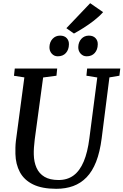

<svg xmlns="http://www.w3.org/2000/svg" viewBox="-20 -1172 773 1202"><path d="M665 -687.5 616.5 -306Q605.5 -220 581.8 -159.5Q558 -99 521.8 -61.8Q485.5 -24.5 438 -7.2Q390.5 10 332.5 10Q243 10 187 -17.5Q131 -45 104.5 -94.5Q78 -144 76.5 -208.5Q76 -227.5 76.5 -248Q77 -268.5 79.5 -290L132.5 -687.5L67.5 -697.5L72.5 -743H338L333.5 -698L250 -687L197.5 -299.5Q194 -272 192.5 -248.2Q191 -224.5 191.5 -205Q192.5 -157.5 208.8 -121.2Q225 -85 258.8 -65Q292.5 -45 346.5 -45Q402 -45 440.8 -73.8Q479.5 -102.5 504 -160.5Q528.5 -218.5 539.5 -306L589 -687L521 -698L525.5 -743H733L727.5 -698ZM341.5 -819.5Q319 -819.5 304 -836.2Q289 -853 289.5 -877.5Q290.5 -909 309.2 -929Q328 -949 356 -949Q383.5 -949 398 -933Q412.5 -917 411.5 -893.5Q411 -861 392.5 -840.2Q374 -819.5 341.5 -819.5ZM522.5 -819.5Q500 -819.5 484.8 -836.2Q469.5 -853 470 -877.5Q471 -909 489.5 -929Q508 -949 536.5 -949Q563.5 -949 578.2 -933Q593 -917 592 -893.5Q591.5 -861 573 -840.2Q554.5 -819.5 522.5 -819.5ZM443 -962 395.5 -995.5 544.5 -1152 625.5 -1096Q601.5 -1069 568.2 -1043.2Q535 -1017.5 501.5 -996.5Q468 -975.5 443 -962Z"/></svg>

Font: Merriweather Medium
Style: Italic
Weight: 500
Italic angle: -7.8°
Version: Version 2.101